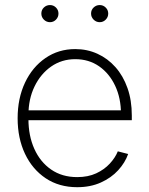

<svg xmlns="http://www.w3.org/2000/svg" viewBox="-20 -741 597 771"><path d="M290 10.7Q217.3 10.7 163.6 -25.1Q109.9 -61 80.3 -123.5Q50.8 -186 50.8 -266.1Q50.8 -346.2 80.3 -408.9Q109.9 -471.7 162.4 -507.8Q214.8 -543.9 282.2 -543.9Q330.1 -543.9 371.3 -525.1Q412.6 -506.3 443.6 -471.4Q474.6 -436.5 491.9 -387.5Q509.3 -338.4 509.3 -277.3V-258.3H76.7V-297.9H484.9L465.8 -283.7Q465.8 -346.7 442.6 -396.2Q419.4 -445.8 378.2 -474.6Q336.9 -503.4 282.2 -503.4Q228 -503.4 185.5 -473.9Q143.1 -444.3 118.7 -393.8Q94.2 -343.3 94.2 -279.3V-263.2Q94.2 -195.8 117.9 -143.1Q141.6 -90.3 185.5 -60.1Q229.5 -29.8 290 -29.8Q333.5 -29.8 366.2 -44.9Q398.9 -60.1 420.9 -84Q442.9 -107.9 453.1 -133.3L494.6 -122.6Q482.4 -87.9 454.6 -57.4Q426.8 -26.9 385 -8.1Q343.3 10.7 290 10.7ZM380.4 -651.9Q366.2 -651.9 356 -662.1Q345.7 -672.4 345.7 -686.5Q345.7 -701.2 356 -710.9Q366.2 -720.7 380.4 -720.7Q394.5 -720.7 404.5 -710.7Q414.6 -700.7 414.6 -686.5Q414.6 -672.4 404.5 -662.1Q394.5 -651.9 380.4 -651.9ZM180.7 -651.9Q166.5 -651.9 156.2 -662.1Q146 -672.4 146 -686.5Q146 -701.2 156.2 -710.9Q166.5 -720.7 180.7 -720.7Q194.8 -720.7 204.8 -710.7Q214.8 -700.7 214.8 -686.5Q214.8 -672.4 204.8 -662.1Q194.8 -651.9 180.7 -651.9Z"/></svg>

Font: Inter 20pt ExtraLight
Style: Regular
Weight: 250
Version: Version 4.001;git-66647c0bb